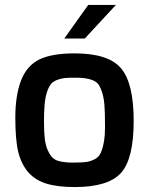

<svg xmlns="http://www.w3.org/2000/svg" viewBox="-20 -752 603 777"><path d="M282 -536Q418 -536 469.5 -476Q521 -416 521 -262.5Q521 -109 469.5 -52Q418 5 282 5Q213 5 167.5 -9Q122 -23 94 -55.5Q66 -88 54 -136.5Q42 -185 42 -276Q42 -367 65.5 -427Q89 -487 139.5 -511.5Q190 -536 282 -536ZM212 -102Q237 -94 274.5 -94Q312 -94 329 -96.5Q346 -99 363 -107.5Q380 -116 388 -134Q405 -174 405 -237Q405 -300 402.5 -328.5Q400 -357 393.5 -377.5Q387 -398 379 -409.5Q371 -421 356 -427Q332 -437 294 -437.5Q256 -438 240 -436Q224 -434 208.5 -427.5Q193 -421 184.5 -409.5Q176 -398 169.5 -377.5Q163 -357 160.5 -328.5Q158 -300 158 -260Q158 -220 161 -193Q164 -166 171.5 -148Q179 -130 188 -119Q197 -108 212 -102ZM240 -596 337 -732H449L323 -596Z"/></svg>

Font: Exo
Style: DemiBold
Weight: 600
Designer: Natanael Gama
Version: Version 1.00